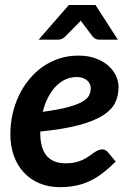

<svg xmlns="http://www.w3.org/2000/svg" viewBox="-20 -743 527 770"><path d="M21.5 0ZM455.5 -394C455.5 -408.3 452.2 -423 445.5 -438C438.8 -453 428.8 -466.6 415.2 -478.8C401.8 -490.9 384.9 -500.8 364.8 -508.5C344.6 -516.2 321.2 -520 294.5 -520C266.8 -520 240.9 -516 216.8 -508C192.6 -500 170.4 -488.8 150.2 -474.5C130.1 -460.2 112 -443.2 96 -423.5C80 -403.8 66.5 -382.3 55.5 -359C44.5 -335.7 36.1 -311 30.2 -285C24.4 -259 21.5 -232.5 21.5 -205.5C21.5 -173.2 26.2 -143.9 35.8 -117.8C45.2 -91.6 58.7 -69.2 76 -50.8C93.3 -32.2 114.2 -17.9 138.5 -7.8C162.8 2.4 190 7.5 220 7.5C243 7.5 264.3 5.5 284 1.5C303.7 -2.5 322.3 -8.7 340 -17C357.7 -25.3 375 -36 392 -49C409 -62 426.3 -77.3 444 -95L412.5 -133C409.5 -136.3 406.1 -139 402.2 -141C398.4 -143 394.5 -144 390.5 -144C383.8 -144 377.7 -142.6 372 -139.8C366.3 -136.9 360.6 -133.5 354.8 -129.5C348.9 -125.5 342.6 -121 335.8 -116C328.9 -111 321.2 -106.5 312.8 -102.5C304.2 -98.5 294.3 -95.1 283 -92.2C271.7 -89.4 258.7 -88 244 -88C175.7 -88 141.5 -128.3 141.5 -209V-215.5C204.2 -221.8 255.8 -230.4 296.2 -241.2C336.8 -252.1 368.8 -265 392.5 -280C416.2 -295 432.6 -312 441.8 -331C450.9 -350 455.5 -371 455.5 -394ZM287.5 -434C297.5 -434 306.1 -432.6 313.2 -429.8C320.4 -426.9 326.2 -423.4 330.8 -419.2C335.2 -415.1 338.6 -410.3 340.8 -405C342.9 -399.7 344 -394.5 344 -389.5C344 -379.2 341.8 -369.5 337.2 -360.5C332.8 -351.5 323.6 -343 309.8 -335C295.9 -327 276.4 -319.7 251.2 -313C226.1 -306.3 192.8 -300.2 151.5 -294.5C156.5 -314.8 163.3 -333.6 172 -350.8C180.7 -367.9 190.8 -382.7 202.2 -395C213.8 -407.3 226.7 -416.9 241 -423.8C255.3 -430.6 270.8 -434 287.5 -434ZM452.5 -584 363 -723H256L135 -584H214C218.7 -584 223.3 -585 228 -587C232.7 -589 237.2 -592.2 241.5 -596.5L293 -648.5L298.5 -654C300.5 -656 302.3 -658.2 304 -660.5C305.7 -658.2 307.1 -656 308.2 -654C309.4 -652 310.8 -650.2 312.5 -648.5L351.5 -596.5C355.5 -591.8 359.6 -588.6 363.8 -586.8C367.9 -584.9 372.2 -584 376.5 -584Z"/></svg>

Font: Lato
Style: Bold Italic
Weight: 700
Italic angle: -7°
Designer: Lukasz Dziedzic
Foundry: tyPoland Lukasz Dziedzic
Version: Version 2.007; 2014-02-27